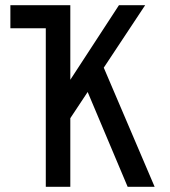

<svg xmlns="http://www.w3.org/2000/svg" viewBox="-20 -720 656 740"><path d="M20 -611V-700H217.5V-611ZM227.5 -229 213.5 -355 438.5 -700H539.5ZM156.5 0V-700H251V0ZM472 0 299.5 -409 364 -496.5 576 0Z"/></svg>

Font: Overpass Mono Medium
Style: Regular
Weight: 500
Monospace: yes
Designer: Delve Withrington, Dave Bailey
Foundry: Delve Fonts LLC
Version: Version 4.000